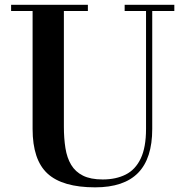

<svg xmlns="http://www.w3.org/2000/svg" viewBox="-20 -770 782 804"><path d="M710 -750V-724H617.5V-230Q617.5 -106.5 558.2 -46Q499 14.5 378.5 14.5Q242 14.5 179.2 -43Q116.5 -100.5 116.5 -230V-724H26.5V-750H348V-724H247.5V-240Q247.5 -190.5 254 -149.8Q260.5 -109 278 -79.8Q295.5 -50.5 327.5 -34.5Q359.5 -18.5 410 -18.5Q465.5 -18.5 506.2 -39Q547 -59.5 569.2 -106Q591.5 -152.5 591.5 -230V-724H502V-750Z"/></svg>

Font: Bodoni Moda SC 9pt SemiBold
Style: Regular
Weight: 600
Designer: Owen Earl
Foundry: indestructible type
Version: Version 2.005